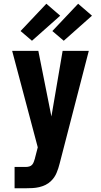

<svg xmlns="http://www.w3.org/2000/svg" viewBox="-20 -1007 540 1027"><path d="M58 0V-114H118Q127 -114 136.5 -116.5Q146 -119 152 -126Q158 -133 161 -142Q164 -151 167 -160V-161L182 -219L45 -735H185L255 -384L315 -735H455L299 -132Q293 -107 282.5 -82Q272 -57 253 -39Q240 -26 223.5 -18Q207 -10 189.5 -6Q172 -2 154 -1Q136 0 118 0ZM321 -789 260 -841 398 -987 472 -923ZM151 -789 90 -841 228 -987 302 -923Z"/></svg>

Font: Iosevka SS18 Heavy
Style: Regular
Weight: 900
Monospace: yes
Designer: Belleve Invis
Foundry: Belleve Invis
Version: Version 25.1.1; ttfautohint (v1.8.4)